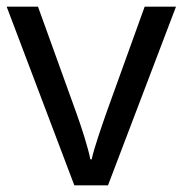

<svg xmlns="http://www.w3.org/2000/svg" viewBox="-20 -556 548 576"><path d="M203 0H304L508 -536H414L300 -220C285 -177 262 -111 255 -78H251C245 -111 224 -176 208 -220L94 -536H0Z"/></svg>

Font: Noto Sans Cuneiform
Style: Regular
Weight: 400
Designer: Monotype Design Team
Foundry: Monotype Imaging Inc.
Version: Version 2.001